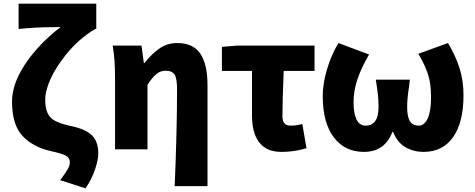

<svg xmlns="http://www.w3.org/2000/svg" viewBox="-20 -819 2607 1053"><path d="M322 153Q344 122 353.5 105Q363 88 363 70Q363 46 339.5 34Q316 22 256 9Q160 -13 103 -74Q46 -135 46 -262Q46 -340 93 -426Q128 -490 184.5 -553Q241 -616 313 -671Q303 -670 274 -670Q176 -670 82 -660V-799H508V-660H502Q412 -607 340 -517Q285 -448 256.5 -384.5Q228 -321 228 -272Q228 -228 240 -201Q251 -174 279 -158Q307 -142 359 -130Q446 -113 482.5 -78.5Q519 -44 519 22Q519 56 501.5 109.5Q484 163 449 214L310 169Z M951 -330Q951 -389 937.5 -410Q924 -431 888 -431Q859 -431 837 -412.5Q815 -394 789 -354V0H611V-392Q611 -495 598 -569H756L769 -473H772Q813 -525 855.5 -554Q898 -583 951 -583Q1040 -583 1079 -524Q1118 -465 1118 -352V202H938Q951 -102 951 -330Z M1429 -12Q1362 -59 1362 -187V-430H1197V-562L1282 -569H1705V-430H1536Q1529 -267 1529 -181Q1529 -130 1573 -130Q1606 -130 1638 -139L1661 -6Q1594 14 1526 14Q1464 14 1429 -12Z M1750 -293Q1750 -359 1773 -437.5Q1796 -516 1836 -583L2004 -520Q1962 -448 1940.5 -385Q1919 -322 1919 -258Q1919 -199 1935 -164.5Q1951 -130 1985 -130Q2020 -130 2038 -155.5Q2056 -181 2056 -231Q2056 -267 2052.5 -300Q2049 -333 2041 -382H2228L2223 -342Q2213 -279 2213 -231Q2213 -178 2228.5 -154Q2244 -130 2278 -130Q2307 -130 2326 -170Q2344 -211 2344 -285Q2344 -330 2338 -367Q2327 -436 2274 -524L2437 -583Q2477 -517 2499.5 -447.5Q2522 -378 2522 -297Q2522 -148 2465 -67Q2408 14 2303 14Q2247 14 2203 -12Q2159 -38 2136 -95H2132Q2090 14 1976 14Q1871 14 1810.5 -66Q1750 -146 1750 -293Z"/></svg>

Font: Merged Yaku Han JP Black
Style: Regular
Weight: 900
Designer: Ryoko NISHIZUKA 西塚涼子 (kana, bopomofo & ideographs); Paul D. Hunt (Latin, Greek & Cyrillic); Sandoll Communications 산돌커뮤니
Foundry: Adobe
Version: Version 2.004